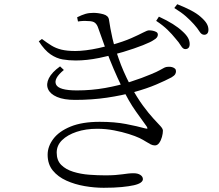

<svg xmlns="http://www.w3.org/2000/svg" viewBox="-20 -842 1040 911"><path d="M859 -609Q848 -609 838.5 -625Q829 -641 812 -660Q797 -679 775 -700.5Q753 -722 721 -743L734 -763Q773 -745 800 -728Q827 -711 845 -694Q864 -677 872 -662.5Q880 -648 880 -633Q880 -621 874.5 -615Q869 -609 859 -609ZM472 49Q428 49 381.5 41Q335 33 295 15Q255 -3 230.5 -33Q206 -63 206 -108Q206 -147 233 -183Q260 -219 315 -241.5Q370 -264 453 -264Q524 -264 578 -253.5Q632 -243 668 -233Q679 -230 679.5 -232.5Q680 -235 676 -242Q660 -264 625 -313Q590 -362 557 -432Q538 -471 519 -515.5Q500 -560 482 -608.5Q464 -657 446 -709Q441 -725 431 -733.5Q421 -742 398 -742Q385 -743 373.5 -742.5Q362 -742 350 -740L346 -760Q368 -771 385 -776Q402 -781 423 -781Q446 -781 470 -774.5Q494 -768 497 -749Q500 -729 504 -706.5Q508 -684 513.5 -660.5Q519 -637 526 -614Q534 -591 543.5 -563Q553 -535 566.5 -504Q580 -473 597 -440Q630 -379 658.5 -340.5Q687 -302 708 -279.5Q729 -257 741 -244Q753 -231 753 -222Q753 -209 748.5 -192.5Q744 -176 735.5 -164Q727 -152 715 -152Q705 -152 695 -157Q685 -162 672.5 -170Q660 -178 642 -187Q623 -196 591.5 -206Q560 -216 521 -223.5Q482 -231 441 -231Q387 -231 343.5 -216.5Q300 -202 274.5 -177Q249 -152 249 -118Q249 -81 270.5 -59.5Q292 -38 327.5 -27Q363 -16 403 -13Q443 -10 480 -10Q507 -10 526.5 -11.5Q546 -13 560.5 -15Q575 -17 587.5 -18.5Q600 -20 614 -20Q634 -20 646 -12Q658 -4 658 8Q658 17 647.5 24.5Q637 32 615 37Q593 42 557.5 45.5Q522 49 472 49ZM336 -368Q283 -368 250.5 -382Q218 -396 208 -419.5Q198 -443 212 -471Q226 -499 265 -527L283 -510Q233 -469 246 -441Q259 -413 345 -413Q414 -413 478.5 -424.5Q543 -436 599 -454Q655 -472 697 -490Q724 -501 738 -509Q752 -517 760 -521Q768 -525 777 -525Q788 -526 796.5 -523.5Q805 -521 810 -516.5Q815 -512 815 -504Q815 -496 811 -489.5Q807 -483 794 -475Q766 -460 721.5 -441Q677 -422 617.5 -405.5Q558 -389 487 -378.5Q416 -368 336 -368ZM339 -555Q307 -555 277.5 -560Q248 -565 220 -584Q192 -603 164 -646L179 -657Q203 -639 224 -626Q245 -613 271.5 -606.5Q298 -600 338 -600Q359 -600 388 -603.5Q417 -607 448.5 -614Q480 -621 507 -628Q567 -645 603 -661Q639 -677 659 -687.5Q679 -698 687 -698Q697 -698 706 -696Q715 -694 722 -690Q729 -686 729 -677Q729 -671 724.5 -664.5Q720 -658 709 -652Q697 -643 658 -627.5Q619 -612 564.5 -595.5Q510 -579 450.5 -567Q391 -555 339 -555ZM949 -677Q936 -677 926.5 -692.5Q917 -708 900 -727Q883 -746 862 -764.5Q841 -783 807 -804L821 -822Q859 -807 886.5 -792.5Q914 -778 931 -763Q952 -745 960.5 -730.5Q969 -716 969 -701Q969 -689 963.5 -683Q958 -677 949 -677Z"/></svg>

Font: Noto Serif SC ExtraLight Light
Style: Regular
Weight: 300
Version: Version 2.002-H1;hotconv 1.1.0;makeotfexe 2.6.0